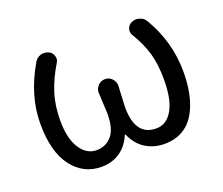

<svg xmlns="http://www.w3.org/2000/svg" viewBox="-97 -686 976 842"><g transform="rotate(-20 390.5 -265.5)"><path d="M246.1 12.7Q161.1 12.7 108.9 -56.6Q56.6 -126 56.6 -255.9Q56.6 -387.7 133.8 -518.6Q143.6 -535.2 162.1 -541Q169.9 -543 177.7 -543Q188.5 -543 199.2 -538.1Q214.8 -530.3 219.7 -513.7Q221.7 -507.8 221.7 -502Q221.7 -491.2 214.8 -481.4Q179.7 -422.9 161.6 -366.2Q143.6 -309.6 143.6 -239.3Q143.6 -156.2 173.3 -109.9Q203.1 -63.5 250 -63.5Q293 -63.5 320.8 -95.2Q348.6 -127 348.6 -198.2L343.8 -298.8Q343.8 -315.4 356.4 -329.1Q369.1 -343.8 389.6 -343.8Q410.2 -343.8 422.9 -329.1Q435.5 -315.4 435.5 -297.9L430.7 -198.2Q430.7 -63.5 528.3 -63.5Q576.2 -63.5 604.5 -111.8Q632.8 -160.2 632.8 -253.9Q632.8 -324.2 618.2 -376Q603.5 -427.7 569.3 -484.4Q563.5 -494.1 563.5 -503.9Q563.5 -509.8 565.4 -515.6Q570.3 -532.2 586.9 -539.1Q596.7 -543.9 607.4 -543.9Q615.2 -543.9 623 -541Q642.6 -536.1 652.3 -518.6Q724.6 -396.5 724.6 -258.8Q724.6 -169.9 701.7 -107.9Q678.7 -45.9 637.7 -16.6Q596.7 12.7 540 12.7Q491.2 12.7 452.1 -11.2Q413.1 -35.2 392.6 -83Q391.6 -85 389.6 -85Q387.7 -85 387.7 -83Q367.2 -35.2 330.1 -11.2Q293 12.7 246.1 12.7Z"/></g></svg>

Font: irohamaru Regular
Style: Regular
Weight: 400
Designer: [Source Han Sans]
Ryoko NISHIZUKA  (kana & ideographs); Paul D. Hunt (Latin, Greek & Cyrillic); Wenlong ZHANG  (bopomofo
Version: Version 1.00